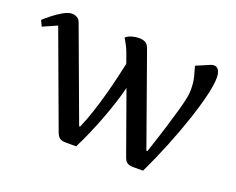

<svg xmlns="http://www.w3.org/2000/svg" viewBox="-122 -894 1338 1089"><g transform="rotate(20 547.5 -349.5)"><path d="M804.7 -112.8H811Q844.2 -212.9 865.2 -281Q886.2 -349.1 898.2 -392.6Q910.2 -436 915.8 -461.4Q921.4 -486.8 922.6 -500.7Q923.8 -514.6 923.8 -523.9Q923.8 -567.4 914.8 -602.8Q905.8 -638.2 898.9 -660.2L978 -693.8Q984.9 -697.3 990.2 -698.2Q995.6 -699.2 1001 -699.2Q1019 -699.2 1028.8 -682.4Q1038.6 -665.5 1038.6 -637.2Q1038.6 -597.2 1022.2 -528.3Q1005.9 -459.5 976.8 -372.6Q947.8 -285.6 909.2 -189.9Q870.6 -94.2 825.7 0H766.6Q743.7 0 730.5 -8.1Q717.3 -16.1 709 -40L576.7 -409.2Q567.9 -370.6 551.3 -318.6Q534.7 -266.6 513.2 -209.7Q491.7 -152.8 468 -98.4Q444.3 -43.9 421.9 0H359.9Q336.4 0 323.7 -8.1Q311 -16.1 301.8 -40L91.8 -608.9L5.9 -570.8L-10.3 -606Q5.9 -621.1 33.7 -643.1Q61.5 -665 91.3 -682.1Q121.1 -699.2 143.6 -699.2Q158.7 -699.2 173.6 -691.4Q188.5 -683.6 194.8 -665L398.9 -112.8H404.8Q428.2 -167 447.8 -227.1Q467.3 -287.1 482.9 -345Q498.5 -402.8 510 -452.6Q521.5 -502.4 528.8 -536.1L524.9 -548.8Q505.4 -607.4 490.5 -635.5Q475.6 -663.6 468.8 -673.8Q485.4 -688 507.3 -693.6Q529.3 -699.2 545.9 -699.2Q571.8 -699.2 586.9 -690.9Q602.1 -682.6 611.8 -653.8Z"/></g></svg>

Font: Artifika
Style: Regular
Weight: 400
Designer: Yulya Zhdanova, Ivan Petrov | Cyreal.org
Foundry: Cyreal.org
Version: Version 1.102; ttfautohint (v1.8.4.7-5d5b)